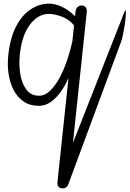

<svg xmlns="http://www.w3.org/2000/svg" viewBox="-20 -571 711 1054"><path d="M193 10Q144.5 10 110 -13.5Q75.5 -37 55 -76.5Q34.5 -116 27.2 -164.8Q20 -213.5 25 -263.5Q34.5 -359 66.8 -422.8Q99 -486.5 147 -518.8Q195 -551 250.5 -551Q281.5 -551 318 -534.5Q354.5 -518 392 -482L394.5 -506Q396.5 -524 406.2 -532.5Q416 -541 428.5 -541Q441 -541 449.8 -532Q458.5 -523 456 -502L357.5 429.5Q356 444 346.8 453.5Q337.5 463 324.5 463Q310.5 463 302 455.2Q293.5 447.5 295.5 428L356 -143Q339 -103 314.2 -68Q289.5 -33 259 -11.5Q228.5 10 193 10ZM88 -261.5Q83.5 -209.5 92.2 -159.8Q101 -110 126 -77.8Q151 -45.5 194.5 -45.5Q227 -45.5 255.5 -73.2Q284 -101 307.8 -145.5Q331.5 -190 349 -242Q366.5 -294 377 -342L386.5 -431.5Q360.5 -464 320.5 -479.2Q280.5 -494.5 247.5 -494.5Q188 -494.5 143 -434Q98 -373.5 88 -261.5ZM663 -505.5Q667 -515 668.5 -515Q672.5 -515 670.5 -486.5Q668.5 -458 663 -423Q659 -398.5 653.8 -375Q648.5 -351.5 643 -337L354.5 442Q349.5 456 336.8 457.8Q324 459.5 313 453.5Q304.5 449 299.8 440.2Q295 431.5 299 420.5Z"/></svg>

Font: Edu SA Hand Cursive
Style: Regular
Weight: 400
Designer: Tina and Corey Anderson, Eben Sorkin, Mirko Velimirovic
Foundry: Google for Education
Version: Version 2.000